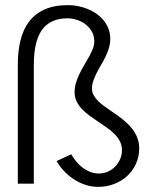

<svg xmlns="http://www.w3.org/2000/svg" viewBox="-20 -713 612 741"><path d="M110.5 -4.2V-461.7Q110.5 -483.3 112.5 -505.2Q114.4 -527 119.6 -547Q124.8 -567.1 134 -584.5Q143.1 -602 157.6 -614.8Q172.1 -627.6 192.5 -634.9Q212.8 -642.2 240.5 -642.2Q258.7 -642.2 277.1 -636.3Q295.5 -630.4 310.3 -619Q325.1 -607.7 334.5 -591.1Q343.9 -574.5 343.9 -553.3Q343.9 -539.6 338.3 -525Q332.7 -510.4 324.2 -495.1Q315.7 -479.7 305.9 -463.3Q296.1 -446.9 287.6 -429.6Q279.1 -412.4 273.5 -394.3Q267.9 -376.2 267.9 -356.9Q267.9 -337.5 275.6 -321.7Q283.4 -305.9 296.2 -292.2Q309 -278.6 325.1 -266.9Q341.2 -255.3 357.9 -244.1Q375.3 -232.4 391.9 -220.8Q408.6 -209.1 421.8 -196Q435 -182.9 442.8 -167.5Q450.7 -152.2 450.7 -133.2Q450.7 -115.1 443.7 -98.9Q436.7 -82.8 424.7 -70.4Q412.7 -58 396.5 -50.7Q380.2 -43.4 361.6 -43.4Q344.1 -43.4 328.2 -49.6Q312.4 -55.7 298.8 -65.9Q285.1 -76.2 274.1 -89.7Q263.1 -103.3 254.8 -117.6L198.4 -91.3Q210.6 -70.1 228 -51.9Q245.4 -33.7 266.2 -20.3Q287 -6.9 310.7 0.7Q334.4 8.2 358.8 8.2Q390.7 8.2 419.6 -2.6Q448.4 -13.4 470 -33Q491.6 -52.7 504.4 -80.1Q517.2 -107.5 517.2 -140.8Q517.2 -158.6 512.5 -173.9Q507.8 -189.2 499.5 -202.6Q491.2 -215.9 480.4 -227.5Q469.5 -239.1 457.5 -249.2Q445.4 -259.2 432.8 -268.2Q420.2 -277.2 408.3 -284.9Q394.2 -294.4 381 -304.1Q367.7 -313.8 357.5 -324.4Q347.2 -335 341.1 -346.3Q334.9 -357.7 334.9 -370.4Q334.9 -386.4 340.2 -401.5Q345.5 -416.6 353.2 -431.8Q360.9 -447 370.2 -462.6Q379.6 -478.1 387.3 -494.2Q395 -510.3 400.3 -527.5Q405.6 -544.7 405.6 -563.2Q405.6 -584.2 398.7 -601.9Q391.9 -619.5 380.3 -633.9Q368.7 -648.4 352.8 -659.5Q337 -670.7 318.9 -678.1Q300.8 -685.5 281.4 -689.4Q262 -693.2 242.5 -693.2Q188.7 -693.2 151.6 -676.3Q114.6 -659.4 91.8 -629Q69.1 -598.7 59 -557Q48.8 -515.4 48.8 -466.2V-4.2Z"/></svg>

Font: SaysetthaMai Thin
Style: Regular
Weight: 100
Designer: John M. Durdin
Foundry: Lao Script for Windows
Version: Version 1.101